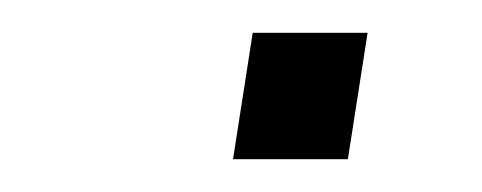

<svg xmlns="http://www.w3.org/2000/svg" viewBox="-20 -324 294 117"><path d="M122 -227 134 -304H204L192 -227Z"/></svg>

Font: Sora ExtraLight
Style: Italic
Weight: 200
Designer: Jonathan Barnbrook, Juli√°n Moncada
Version: Version 1.000